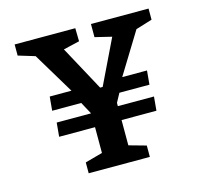

<svg xmlns="http://www.w3.org/2000/svg" viewBox="-85 -641 767 734"><g transform="rotate(-15 298.0 -274.5)"><path d="M179 -43 248 -62V-164H106L111 -219H247L221 -267H106L111 -322H197L99 -485L33 -505V-549H273L274 -497L210 -482L306 -305H316L401 -481L335 -497V-549H563V-505L498 -485L398 -322H496L491 -267H372L353 -232V-219H496L491 -164H353V-64L421 -45V0H179Z"/></g></svg>

Font: Grenze Medium
Style: Regular
Weight: 500
Designer: Renata Polastri
Foundry: Omnibus-Type
Version: Version 1.002; ttfautohint (v1.8)